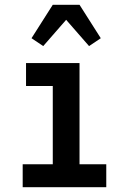

<svg xmlns="http://www.w3.org/2000/svg" viewBox="-20 -784 540 804"><path d="M75 0V-96H201V-424H89V-520H313V-96H425V0ZM161 -591 112 -624 201 -764H313L402 -624L353 -591L257 -701Z"/></svg>

Font: Iosevka SS18
Style: Bold
Weight: 700
Monospace: yes
Designer: Belleve Invis
Foundry: Belleve Invis
Version: Version 25.1.1; ttfautohint (v1.8.4)